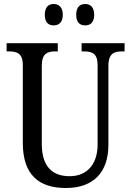

<svg xmlns="http://www.w3.org/2000/svg" viewBox="-20 -930 656 960"><path d="M406 -803C430 -803 451 -816 451 -856C451 -896 430 -910 406 -910C381 -910 361 -896 361 -856C361 -816 381 -803 406 -803ZM248 -803C272 -803 294 -816 294 -856C294 -896 272 -910 248 -910C224 -910 204 -896 204 -856C204 -816 224 -803 248 -803ZM310 10C450 10 522 -72 522 -205V-601C522 -664 552 -673 592 -673H603V-714H388V-673H399C439 -673 468 -664 468 -605V-207C468 -117 422 -49 328 -49C246 -49 189 -93 189 -210V-601C189 -664 218 -673 258 -673H269V-714H13V-673H25C64 -673 94 -664 94 -605V-216C94 -53 177 10 310 10Z"/></svg>

Font: Noto Serif Tamil Condensed
Style: Italic
Weight: 400
Width: 3
Italic angle: -12°
Designer: Indian Type Foundry, Tom Grace, and the Monotype Design Team
Foundry: Monotype Imaging Inc.
Version: Version 2.003